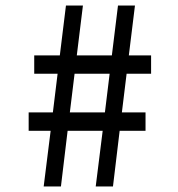

<svg xmlns="http://www.w3.org/2000/svg" viewBox="-20 -670 640 690"><path d="M324 0 349 -200H223L199 0H137L162 -200H83V-266H170L187 -405H103V-471H195L217 -650H278L256 -471H382L404 -650H465L443 -471H523V-405H435L418 -266H503V-200H410L386 0ZM357 -266 374 -405H248L231 -266Z"/></svg>

Font: TypoPRO Source Code Pro
Style: Regular
Weight: 500
Monospace: yes
Designer: Paul D. Hunt, Teo Tuominen
Foundry: Adobe Systems Incorporated
Version: Version 2.010;PS 1.0;hotconv 1.0.84;makeotf.lib2.5.63406